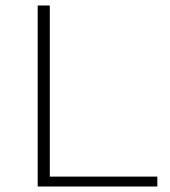

<svg xmlns="http://www.w3.org/2000/svg" viewBox="-20 -678 618 698"><path d="M552 -36V0H117V-658H161V-36Z"/></svg>

Font: Ysabeau SC Light
Style: Regular
Weight: 300
Designer: Christian Thalmann (Catharsis Fonts)
Version: Version 0.003